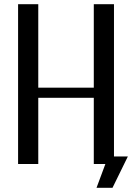

<svg xmlns="http://www.w3.org/2000/svg" viewBox="-20 -780 628 913"><path d="M522 -36V-760H426V-363H162V-760H66V0H162V-315H426V0H481L439 113H515L588 -36Z"/></svg>

Font: LXGW Marker Gothic
Style: Regular
Weight: 400
Version: Version 1.001